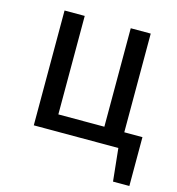

<svg xmlns="http://www.w3.org/2000/svg" viewBox="-108 -663 849 919"><g transform="rotate(15 316.0 -203.5)"><path d="M526 -80V-569H427V-81H199V-569H99V0H518L535 162H616V-80Z"/></g></svg>

Font: Glow Sans SC Normal Medium
Style: Regular
Weight: 600
Designer: Ryoko NISHIZUKA (kana, bopomofo & ideographs); Paul D. Hunt (Latin, Greek & Cyrillic); Sandoll Communications, Soo-young
Version: Version 0.93